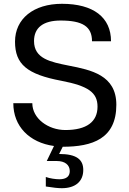

<svg xmlns="http://www.w3.org/2000/svg" viewBox="-20 -757 680 1010"><path d="M418 137C418 83 384 53 291 53L310 15C466 15 592 -27 592 -206C592 -362 459 -389 341 -412C246 -431 159 -448 159 -541C159 -612 208 -649 299 -649C415 -649 464 -617 464 -540H564C564 -666 471 -737 306 -737C156 -737 59 -658 59 -538C59 -419 122 -366 303 -332C443 -305 493 -271 493 -196C493 -116 435 -73 324 -73C233 -73 150 -134 150 -214H50C50 -93 134 -7 264 11L226 90H279C321 90 347 110 347 143C347 170 330 186 292 186C273 186 243 182 221 174V224C260 230 284 233 305 233C376 233 418 198 418 137Z"/></svg>

Font: Perun
Style: Regular
Weight: 400
Foundry: Copyright (c) Stefan Peev, Context Ltd, 2016
Version: Version 1.089